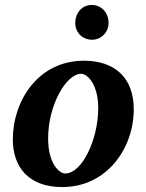

<svg xmlns="http://www.w3.org/2000/svg" viewBox="-20 -746 593 778"><path d="M522 -303C522 -433 443 -500 320 -500C135 -500 32 -338 32 -181C32 -70 95 12 232 12C414 12 522 -146 522 -303ZM378 -307C378 -184 314 -43 244 -43C221 -43 175 -82 175 -185C175 -320 248 -447 309 -447C334 -447 378 -405 378 -307ZM420 -653C420 -694 391 -726 352 -726C312 -726 285 -693 285 -653C285 -614 314 -585 353 -585C391 -585 420 -616 420 -653Z"/></svg>

Font: Veleka
Style: Bold Italic
Weight: 700
Italic angle: -12°
Designer: Stefan Peev, Context Ltd, 2016; SIL International, 1997-2014.
Foundry: Stefan Peev, Context Ltd, 2016
Version: Version 5.000